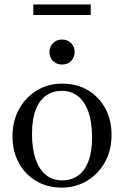

<svg xmlns="http://www.w3.org/2000/svg" viewBox="-20 -846 566 876"><path d="M263.5 -23Q305 -23 335.5 -44.2Q366 -65.5 383 -109.2Q400 -153 400 -219Q400 -288.5 383.2 -335.8Q366.5 -383 335.8 -407.2Q305 -431.5 262.5 -431.5Q221 -431.5 190.5 -410.2Q160 -389 143 -345.5Q126 -302 126 -235.5Q126 -166.5 142.8 -119Q159.5 -71.5 190.2 -47.2Q221 -23 263.5 -23ZM261.5 10Q196.5 10 145.8 -19.8Q95 -49.5 66 -102.5Q37 -155.5 37 -224Q37 -294 67.2 -348.5Q97.5 -403 148.8 -433.8Q200 -464.5 264.5 -464.5Q330 -464.5 380.5 -434.8Q431 -405 460 -352.2Q489 -299.5 489 -230.5Q489 -160.5 458.8 -106.2Q428.5 -52 377 -21Q325.5 10 261.5 10ZM263 -551.5Q237.5 -551.5 221.5 -568.2Q205.5 -585 205.5 -608.5Q205.5 -632.5 221.5 -649Q237.5 -665.5 263 -665.5Q289 -665.5 304.8 -649Q320.5 -632.5 320.5 -608.5Q320.5 -585 304.8 -568.2Q289 -551.5 263 -551.5ZM132 -777.5V-825.5H394V-777.5Z"/></svg>

Font: Newsreader 36pt
Style: Regular
Weight: 400
Designer: Hugues Gentile
Foundry: Production Type
Version: Version 1.003